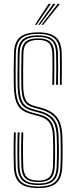

<svg xmlns="http://www.w3.org/2000/svg" viewBox="-20 -974 395 1000"><path d="M180.2 5.5Q113.8 5.5 83.9 -20.1Q54 -45.8 52.2 -105.5Q51.2 -139.8 51 -167.5Q50.8 -195.2 51.1 -222.8Q51.5 -250.2 52.5 -284.5H62.2Q61.2 -251.8 60.9 -224.5Q60.5 -197.2 60.8 -169.1Q61 -141 62 -106Q63.8 -51 90.8 -26.8Q117.8 -2.5 180.2 -2.5Q239.5 -2.5 266.1 -26.5Q292.8 -50.5 294.8 -106Q296 -131.8 296.2 -158.9Q296.5 -186 296.2 -213Q296 -240 295 -265.5Q292.8 -332.8 265.2 -362.4Q237.8 -392 190 -404.5L157 -413.5Q133.8 -419.8 119.5 -431.1Q105.2 -442.5 98.6 -465.6Q92 -488.8 91 -530.2Q90.2 -567.5 90.6 -605Q91 -642.5 92 -694.5Q92.5 -737.2 112.9 -755.8Q133.2 -774.2 179.2 -774.2Q220.8 -774.2 241.1 -756.4Q261.5 -738.5 262.5 -693.5Q263.2 -664 263.2 -621.8Q263.2 -579.5 262.2 -532.2H252.5Q253.2 -576.5 253.4 -620Q253.5 -663.5 252.8 -693Q251.8 -732.8 234.5 -749.5Q217.2 -766.2 179.2 -766.2Q138.5 -766.2 120.4 -749.6Q102.2 -733 101.8 -694.5Q101 -651 100.5 -609.5Q100 -568 100.8 -530.5Q101.5 -491.2 107.6 -469.8Q113.8 -448.2 126.4 -438.1Q139 -428 159.5 -422.2L192.5 -413.5Q247.8 -398.5 275 -365.5Q302.2 -332.5 304.8 -265.8Q305.8 -240.5 306 -212.8Q306.2 -185 305.9 -157.5Q305.5 -130 304.5 -105.5Q302.2 -46.2 273.2 -20.4Q244.2 5.5 180.2 5.5ZM180.2 -10.2Q123.8 -10.2 98.5 -32.5Q73.2 -54.8 71.8 -106.2Q71 -137.2 70.6 -163.8Q70.2 -190.2 70.6 -218.9Q71 -247.5 72 -284.5H81.8Q80.8 -250.8 80.4 -223.1Q80 -195.5 80.2 -167.9Q80.5 -140.2 81.5 -106.5Q83 -59.5 105.6 -38.9Q128.2 -18.2 180.2 -18.2Q229.5 -18.2 251.5 -38.8Q273.5 -59.2 275.2 -106.8Q276.2 -129.2 276.6 -154.8Q277 -180.2 276.8 -208.1Q276.5 -236 275.2 -264.8Q274 -302.8 263.9 -326.8Q253.8 -350.8 234.2 -365Q214.8 -379.2 185.5 -387L152.2 -395.8Q125 -403 107.5 -415.8Q90 -428.5 81.2 -455Q72.5 -481.5 71.5 -530Q71 -554.5 71 -579.4Q71 -604.2 71.5 -632.4Q72 -660.5 72.5 -695Q73.2 -745.2 97.6 -767.5Q122 -789.8 179.2 -789.8Q230.5 -789.8 255.6 -768.5Q280.8 -747.2 282 -693.8Q282.8 -664.8 282.8 -622.1Q282.8 -579.5 282 -532.2H272Q273 -576.2 273 -620.6Q273 -665 272.2 -693.8Q271 -743.8 247.9 -762.8Q224.8 -781.8 179.2 -781.8Q127.2 -781.8 105.1 -761.4Q83 -741 82.2 -694.8Q81.5 -652.5 81 -609.6Q80.5 -566.8 81.2 -530.2Q82.2 -484.8 90.1 -459.9Q98 -435 113.9 -423.1Q129.8 -411.2 154.5 -404.5L188 -395.8Q232.8 -384 257.9 -356.1Q283 -328.2 285.2 -265.2Q286.2 -236 286.5 -208.8Q286.8 -181.5 286.4 -156.1Q286 -130.8 285 -106.5Q283.2 -55.2 258.9 -32.8Q234.5 -10.2 180.2 -10.2ZM180.2 -25.8Q134 -25.8 113.2 -44.6Q92.5 -63.5 91.2 -106.8Q90.5 -136.8 90.1 -162.9Q89.8 -189 90.1 -217.9Q90.5 -246.8 91.5 -284.5H101.2Q100.2 -248.8 99.9 -221.4Q99.5 -194 99.9 -167.1Q100.2 -140.2 101.2 -107Q102.5 -68.8 120.2 -51.2Q138 -33.8 180.2 -33.8Q218.8 -33.8 236.4 -50.9Q254 -68 255.8 -107Q256.8 -134.2 257.1 -160.5Q257.5 -186.8 257.1 -212.8Q256.8 -238.8 255.8 -264.2Q254.8 -297.2 246.2 -318.1Q237.8 -339 221.6 -351.1Q205.5 -363.2 181 -369.5L147.5 -378.5Q116 -386.8 95.1 -401.1Q74.2 -415.5 63.8 -445.2Q53.2 -475 52 -529.5Q51.2 -565.5 51.5 -603.5Q51.8 -641.5 52.8 -695.5Q53.8 -754.8 83.5 -780.1Q113.2 -805.5 179.2 -805.5Q240 -805.5 270.1 -781Q300.2 -756.5 301.5 -694.5Q302.2 -666 302.2 -623.1Q302.2 -580.2 301.5 -532.2H291.8Q292.5 -575.8 292.5 -620.6Q292.5 -665.5 291.8 -694.2Q290.5 -751.2 263.2 -774.4Q236 -797.5 179.2 -797.5Q117.8 -797.5 90.6 -773.9Q63.5 -750.2 62.5 -695.2Q61.8 -654 61.4 -609.8Q61 -565.5 61.8 -529.8Q62.8 -479 72.2 -450.8Q81.8 -422.5 100.9 -408.8Q120 -395 149.8 -387.2L183.5 -378.2Q210.2 -371.5 228 -358.4Q245.8 -345.2 255 -322.6Q264.2 -300 265.5 -264.5Q266.5 -236.8 266.9 -209.6Q267.2 -182.5 266.9 -156.8Q266.5 -131 265.5 -106.8Q263.8 -63.5 243.9 -44.6Q224 -25.8 180.2 -25.8ZM161.8 -845 233.2 -954H245.2L170.5 -845ZM196.5 -845 280.5 -954H292.2L205.2 -845ZM179.2 -845 257 -954H268.8L187.8 -845Z"/></svg>

Font: Big Shoulders Inline Text Thin ExtraLight
Style: Regular
Weight: 250
Version: Version 2.002